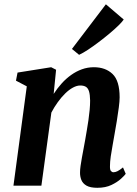

<svg xmlns="http://www.w3.org/2000/svg" viewBox="-20 -884 653 914"><path d="M235.5 -437Q253 -464 273.8 -487Q294.5 -510 318.8 -527.2Q343 -544.5 370 -554.2Q397 -564 427 -564Q482 -564 515.8 -531.8Q549.5 -499.5 549.5 -420.5Q549.5 -402.5 545.5 -371.8Q541.5 -341 536 -307.5Q530.5 -274 525.5 -246.5Q521.5 -221.5 516.2 -193.5Q511 -165.5 507.2 -139.2Q503.5 -113 503.5 -93Q503 -75.5 508.2 -69.8Q513.5 -64 520 -64Q529 -64 539.2 -69Q549.5 -74 565.5 -87L578.5 -56.5Q573.5 -49 556 -33Q538.5 -17 510.5 -3.5Q482.5 10 443.5 10Q410 10 392 -0.2Q374 -10.5 367.2 -27.5Q360.5 -44.5 361 -64Q361 -76.5 363.5 -94.2Q366 -112 369.8 -133Q373.5 -154 377.8 -176Q382 -198 385.5 -218Q389 -239 393.2 -263Q397.5 -287 401 -312Q404.5 -337 406.8 -360.8Q409 -384.5 409 -405.5Q408.5 -433.5 403.8 -449Q399 -464.5 388.8 -470.8Q378.5 -477 362 -477Q345.5 -477 326.8 -466.8Q308 -456.5 289.8 -438.5Q271.5 -420.5 254.8 -397.2Q238 -374 224.5 -348L177 0H44L107.5 -473L56 -500L63.5 -538.5L223.5 -564L247 -552ZM322.5 -651 484 -863.5 569 -791Q562.5 -781 544.5 -763.2Q526.5 -745.5 501.8 -724.8Q477 -704 450.2 -683.8Q423.5 -663.5 398.8 -647.2Q374 -631 356.5 -623Z"/></svg>

Font: Merriweather 28pt
Style: Bold Italic
Weight: 700
Italic angle: -7.8°
Version: Version 2.101